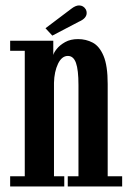

<svg xmlns="http://www.w3.org/2000/svg" viewBox="-20 -670 470 690"><path d="M16.5 0V-36.5H69V-487.5H16.5V-523.5H171.5V-472Q173 -480.5 184 -494.2Q195 -508 214.2 -518.8Q233.5 -529.5 260.5 -529.5Q289 -529.5 313.2 -516.8Q337.5 -504 352.2 -469Q367 -434 367 -368V-36.5H419V0H223.5V-36.5H262V-364Q262 -419 253 -444Q244 -469 224 -469Q202 -469 188.5 -440.8Q175 -412.5 174 -372.5V-36.5H211V0ZM168 -542 143.5 -568.5 235.5 -638Q251.5 -650.5 264 -650.5Q280 -650.5 288.5 -636Q291.5 -630.5 291.5 -623.5Q291.5 -604 263.5 -592Z"/></svg>

Font: Imbue 10pt SemiBold
Style: Regular
Weight: 600
Designer: Tyler Finck
Foundry: Etcetera Type Company
Version: Version 1.102; ttfautohint (v1.8.3)